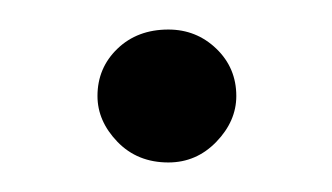

<svg xmlns="http://www.w3.org/2000/svg" viewBox="-20 -365 225 130"><path d="M94 -255Q73 -255 59.5 -269Q46 -283 46 -300Q46 -319 59.5 -332Q73 -345 94 -345Q113 -345 126.5 -332Q140 -319 140 -300Q140 -283 126.5 -269Q113 -255 94 -255Z"/></svg>

Font: Dosis ExtraLight
Style: Regular
Weight: 400
Version: Version 3.001; ttfautohint (v1.8.2)